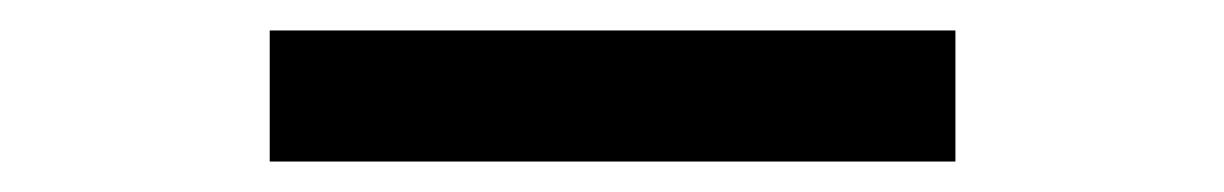

<svg xmlns="http://www.w3.org/2000/svg" viewBox="-20 -106 803 126"><path d="M157 -86H607V0H157Z"/></svg>

Font: Freesentation 6 SemiBold
Style: Regular
Weight: 600
Designer: glyphs from Roboto by Christian Robertson / Hangul glyphs from Noto Sans CJK(Source Han Sans) by Jang Soo-young and Kang
Foundry: PT&
Version: Version 2.001